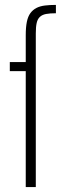

<svg xmlns="http://www.w3.org/2000/svg" viewBox="-20 -763 257 783"><path d="M85 0V-473H20V-510H85V-619Q85 -652 89.5 -674Q94 -696 104 -709.5Q114 -723 128.5 -730.5Q143 -738 163 -740.5Q183 -743 208 -743V-709Q184 -709 168 -706Q152 -703 142.5 -694Q133 -685 129.5 -669Q126 -653 126 -627V0Z"/></svg>

Font: Saira ExtraCondensed ExtraLight
Style: Regular
Weight: 250
Width: 2
Designer: Hector Gatti with collaboration of the Omnibus-Type team
Foundry: Omnibus-Type
Version: Version 1.101